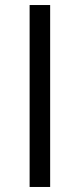

<svg xmlns="http://www.w3.org/2000/svg" viewBox="-20 -743 317 763"><path d="M179.3 -723V0H97.7V-723Z"/></svg>

Font: Inter Zeller Medium
Style: Regular
Weight: 500
Designer: Rasmus Andersson; Joe Bland
Foundry: zeller
Version: Version 3.015;git-dec3a8cb1